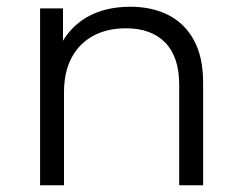

<svg xmlns="http://www.w3.org/2000/svg" viewBox="-20 -550 716 570"><path d="M367 -530Q431 -530 479.5 -505.5Q528 -481 555.5 -431Q583 -381 583 -305V0H512V-298Q512 -381 470.5 -423.5Q429 -466 354 -466Q298 -466 256.5 -443.5Q215 -421 192.5 -378.5Q170 -336 170 -276V0H99V-525H167V-429Q192 -471 236 -498Q291 -530 367 -530Z"/></svg>

Font: Modern
Style: Small
Weight: 400
Designer: Julieta Ulanovsky
Foundry: Julieta Ulanovsky
Version: Version 8.000